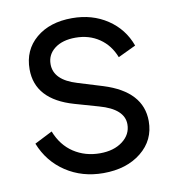

<svg xmlns="http://www.w3.org/2000/svg" viewBox="-67 -597 597 668"><g transform="rotate(-10 231.0 -263.0)"><path d="M246 12Q171 12 113.5 -26Q56 -64 30 -130L93 -162Q113 -111 153.5 -84.5Q194 -58 246 -58Q295 -58 326 -81.5Q357 -105 357 -141Q357 -195 271 -219L187 -243Q55 -281 55 -388Q55 -456 103.5 -497Q152 -538 231 -538Q302 -538 355.5 -502.5Q409 -467 431 -406L368 -376Q351 -420 315 -444.5Q279 -469 231 -469Q185 -469 157.5 -448Q130 -427 130 -393Q130 -337 210 -313L298 -286Q432 -244 432 -139Q432 -72 380 -30Q328 12 246 12Z"/></g></svg>

Font: Plus Jakarta Display Light
Style: Regular
Weight: 300
Designer: Gumpita Rahayu
Foundry: Tokotype Studio
Version: Version 1.000;hotconv 1.0.109;makeotfexe 2.5.65596